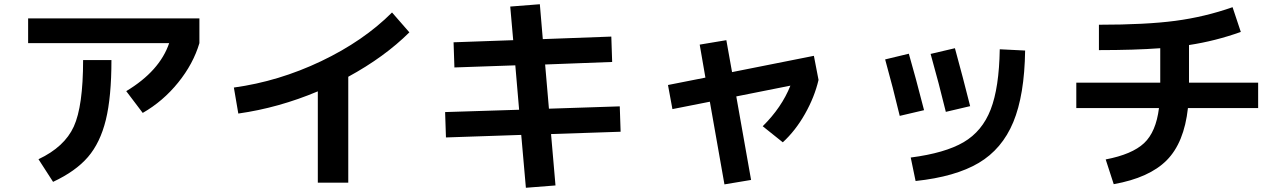

<svg xmlns="http://www.w3.org/2000/svg" viewBox="-20 -814 6040 908"><path d="M113 -610V-727H923V-610Q894 -512 822.5 -423.5Q751 -335 655 -280L577 -383Q735 -478 780 -610ZM373 -530H507Q507 -355 480.5 -247Q454 -139 396 -71.5Q338 -4 231 46L162 -61Q285 -119 329 -215.5Q373 -312 373 -530Z M1086 -400Q1298 -429 1498.5 -524.5Q1699 -620 1834 -755L1916 -661Q1798 -544 1627 -451V50H1483V-382Q1298 -304 1107 -277Z M2393 -783 2533 -794 2547 -629 2871 -641 2875 -521 2558 -509 2576 -300 2911 -311 2915 -191 2586 -180 2607 63 2467 74 2445 -176 2089 -164 2085 -284 2435 -295 2417 -505 2129 -495 2125 -614 2407 -624Z M3289 -603 3415 -624 3442 -473 3829 -550 3851 -436Q3832 -355 3787 -275.5Q3742 -196 3682 -141L3587 -217Q3677 -306 3718 -409L3462 -358L3532 37L3406 58L3337 -333L3160 -298L3139 -412L3316 -447Z M4828 -575Q4825 -364 4772 -236.5Q4719 -109 4608.5 -43.5Q4498 22 4310 42L4287 -69Q4449 -90 4537 -141.5Q4625 -193 4665 -296Q4705 -399 4708 -581ZM4166 -533 4278 -560Q4309 -453 4350 -293L4235 -266Q4203 -400 4166 -533ZM4381 -559 4496 -586Q4535 -444 4568 -312L4453 -285Q4421 -417 4381 -559Z M5070 -303V-423H5467V-586Q5346 -577 5177 -577V-697Q5399 -697 5538.5 -715.5Q5678 -734 5809 -780L5848 -663Q5728 -620 5603 -601V-423H5930V-303H5598Q5580 -139 5497.5 -56Q5415 27 5247 57L5209 -60Q5334 -84 5390.5 -137Q5447 -190 5461 -303Z"/></svg>

Font: M PLUS 1p
Style: Bold
Weight: 700
Version: Version 1.062